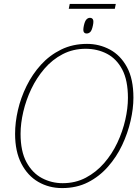

<svg xmlns="http://www.w3.org/2000/svg" viewBox="-20 -949 717 980"><path d="M331 -904 336 -929H571L566 -904ZM422 -778Q412 -778 407.5 -786Q403 -794 408 -818Q413 -841 421 -849.5Q429 -858 439 -858Q450 -858 454.5 -849.5Q459 -841 454 -818Q449 -794 441 -786Q433 -778 422 -778ZM297 11Q230 11 175.5 -20.5Q121 -52 89 -114Q57 -176 57 -266Q57 -324 71.5 -387Q86 -450 115.5 -510Q145 -570 189 -618.5Q233 -667 292 -696Q351 -725 424 -725Q487 -725 541 -696Q595 -667 628 -606.5Q661 -546 661 -450Q661 -395 646.5 -332Q632 -269 603.5 -208.5Q575 -148 531 -98Q487 -48 429 -18.5Q371 11 297 11ZM300 -14Q365 -14 418 -42Q471 -70 511.5 -116.5Q552 -163 579 -220.5Q606 -278 619.5 -337.5Q633 -397 633 -449Q633 -539 604 -594Q575 -649 526 -674.5Q477 -700 417 -700Q353 -700 300 -672.5Q247 -645 207 -598.5Q167 -552 140 -495.5Q113 -439 99 -379Q85 -319 85 -266Q85 -177 115 -121.5Q145 -66 194 -40Q243 -14 300 -14Z"/></svg>

Font: Noto Serif Thin
Style: Italic
Weight: 100
Italic angle: -12°
Designer: Monotype Design Team
Foundry: Monotype Imaging Inc.
Version: Version 2.014; ttfautohint (v1.8.4.7-5d5b)